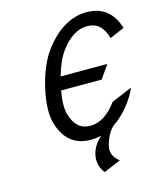

<svg xmlns="http://www.w3.org/2000/svg" viewBox="-137 -847 988 1168"><g transform="rotate(-15 356.5 -263.5)"><path d="M661.6 -231.4Q642.1 -186 607.4 -140.6Q557.1 -75.2 500.5 -38.1Q458.5 1.5 440.4 74.2Q437.5 85.9 437.5 97.2Q438 141.6 482.4 175.8L379.4 219.7H374.5Q344.2 181.6 344.2 135.7Q344.2 118.7 348.6 100.6Q362.3 45.4 412.6 1.5Q379.9 9.8 345.2 9.8Q199.7 9.8 152.3 -140.6Q140.1 -179.2 140.1 -229.5Q140.1 -291 158.2 -368.7Q191.4 -511.2 257.8 -596.7Q375 -747.1 520 -747.1Q666 -747.1 712.9 -596.7L625 -558.6H620.1Q591.8 -664.1 501 -664.1Q410.2 -664.1 333 -558.6Q293.5 -504.4 266.6 -410.2H558.6L557.6 -405.3L502.9 -327.1H247.6Q238.3 -275.4 238.3 -236.3Q238.3 -202.6 245.1 -178.7Q275.4 -73.2 364.7 -73.2Q455.1 -73.2 532.2 -178.7L656.7 -231.4Z"/></g></svg>

Font: Nova Script
Style: Regular
Weight: 400
Italic angle: -13°
Version: Version 2.001